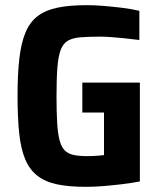

<svg xmlns="http://www.w3.org/2000/svg" viewBox="-20 -716 617 744"><path d="M313 8Q248 8 202 -1.5Q156 -11 125.5 -34.5Q95 -58 78 -98Q61 -138 54.5 -198.5Q48 -259 48 -344Q48 -429 55 -489.5Q62 -550 79 -590.5Q96 -631 126.5 -654Q157 -677 203.5 -686.5Q250 -696 317 -696Q347 -696 383 -693Q419 -690 455 -685.5Q491 -681 520 -674V-561Q488 -565 459.5 -568Q431 -571 407.5 -572.5Q384 -574 368 -574Q323 -574 292.5 -571.5Q262 -569 243.5 -558.5Q225 -548 215.5 -523.5Q206 -499 202.5 -455.5Q199 -412 199 -344Q199 -282 201.5 -240Q204 -198 211 -172Q218 -146 231 -133Q244 -120 265.5 -115.5Q287 -111 318 -111Q329 -111 340.5 -111.5Q352 -112 363 -113Q374 -114 383 -115V-280H299V-396H522V-13Q492 -7 455 -2.5Q418 2 381.5 5Q345 8 313 8Z"/></svg>

Font: Saira SemiCondensed
Style: Bold
Weight: 700
Width: 4
Designer: Hector Gatti with collaboration of the Omnibus-Type team
Foundry: Omnibus-Type
Version: Version 1.101